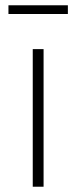

<svg xmlns="http://www.w3.org/2000/svg" viewBox="-20 -707 290 727"><path d="M104 -521H145V0H104ZM12 -687H237V-654H12Z"/></svg>

Font: Montserrat arm2 ExtraLight
Style: Regular
Weight: 275
Designer: Julieta Ulanovsky
Foundry: Julieta Ulanovsky
Version: Version 6.000